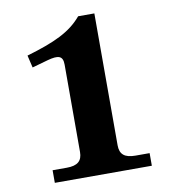

<svg xmlns="http://www.w3.org/2000/svg" viewBox="-79 -770 759 840"><g transform="rotate(-10 300.0 -350.0)"><path d="M396 -114V-700H324C272 -638 201 -606 76 -569L89 -514L160 -534C208 -547 229 -542 229 -502V-114C229 -74 208 -56 160 -56H97V0H528V-56H465C417 -56 396 -74 396 -114Z"/></g></svg>

Font: LT Superior Serif ExtraBold
Style: Regular
Weight: 800
Designer: Daniel Lyons
Foundry: LyonsType
Version: Version 2.120;FEAKit 1.0